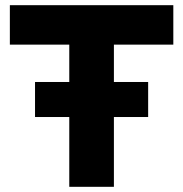

<svg xmlns="http://www.w3.org/2000/svg" viewBox="-20 -720 706 740"><path d="M247 0V-269H115V-404H247V-548H18V-700H648V-548H419V-404H551V-269H419V0Z"/></svg>

Font: Red Hat Display Black
Style: Regular
Weight: 900
Designer: Pentagram, MCKL
Foundry: Pentagram, MCKL
Version: Version 1.023; ttfautohint (v1.8.3)